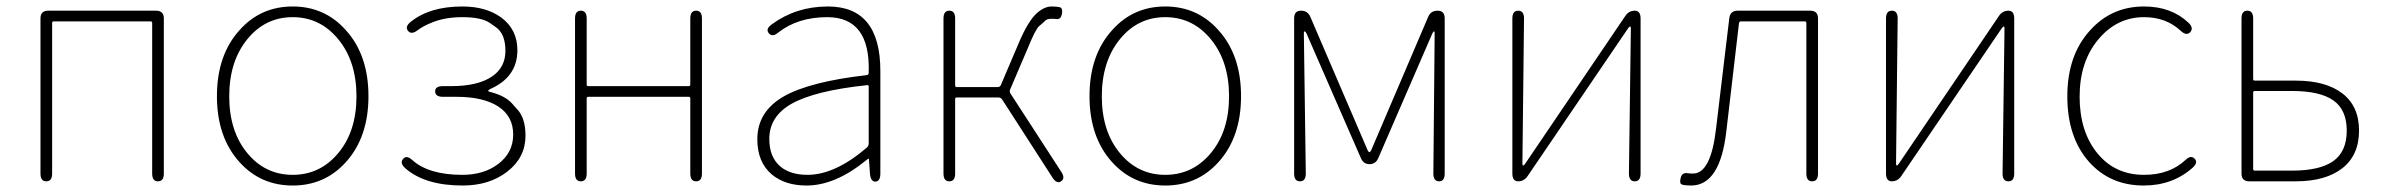

<svg xmlns="http://www.w3.org/2000/svg" viewBox="-20 -560 7356 593"><path d="M123 0Q105 0 105 -24V-503Q105 -527 129 -527H462Q486 -527 486 -503V-24Q486 0 468 0Q450 0 450 -24V-489Q450 -494 445 -494H146Q141 -494 141 -489V-24Q141 0 123 0Z M720 -59Q650 -136 650 -263Q650 -390 720 -467Q785 -540 884 -540Q983 -540 1048 -467Q1118 -390 1118 -263Q1118 -136 1048 -59Q983 13 884 13Q785 13 720 -59ZM743.5 -87.5Q799 -20 884 -20Q969 -20 1025 -87.5Q1081 -155 1081 -262.5Q1081 -370 1025 -438.5Q969 -507 884 -507Q799 -507 743.5 -438.5Q688 -370 688 -262.5Q688 -155 743.5 -87.5Z M1409 13Q1292 13 1231 -41Q1214 -57 1225 -69Q1235 -82 1253 -66Q1304 -20 1408 -20Q1474 -20 1518 -53Q1565 -88 1565 -144.5Q1565 -201 1519 -231Q1473 -261 1389 -261H1348Q1324 -261 1324 -278Q1324 -294 1348 -294H1374Q1456 -294 1500 -324Q1541 -352 1541 -403Q1541 -454 1513 -475Q1503 -482 1493 -489Q1467 -507 1408 -507Q1357 -507 1318 -492Q1287 -480 1269 -466Q1250 -452 1240 -465Q1230 -478 1249 -493Q1308 -540 1408 -540Q1481 -540 1528 -506Q1578 -469 1578 -405Q1578 -322 1494 -285Q1488 -282 1488 -279.5Q1488 -277 1494 -276Q1538 -265 1560 -242Q1568 -233 1576 -224Q1603 -197 1603 -141Q1603 -74 1547.5 -30.5Q1492 13 1409 13Z M1774 0Q1756 0 1756 -24V-503Q1756 -527 1774 -527Q1792 -527 1792 -503V-299Q1792 -294 1797 -294H2107Q2112 -294 2112 -299V-503Q2112 -527 2130 -527Q2148 -527 2148 -503V-24Q2148 0 2130 0Q2112 0 2112 -24V-256Q2112 -261 2107 -261H1797Q1792 -261 1792 -256V-24Q1792 0 1774 0Z M2471 13Q2405 13 2364 -21Q2319 -59 2319 -130Q2319 -216 2402 -263Q2482 -308 2657 -328Q2663 -329 2663 -335Q2669 -507 2535 -507Q2444 -507 2383 -459Q2365 -444 2354 -458Q2344 -471 2364 -485Q2439 -540 2537 -540Q2699 -540 2699 -341V-24Q2699 0 2684 1Q2669 1 2667 -23L2664 -65Q2664 -70 2662.5 -70Q2661 -70 2654 -64Q2559 13 2471 13ZM2474 -20Q2559 -20 2657 -104Q2663 -109 2663 -117V-293Q2663 -298 2658 -297Q2496 -280 2424 -239Q2356 -200 2356 -131Q2356 -74 2391 -45Q2422 -20 2474 -20Z M2912 0Q2894 0 2894 -24V-503Q2894 -527 2912 -527Q2930 -527 2930 -503V-296Q2930 -291 2935 -291H3061Q3068 -291 3071 -297L3126 -426Q3155 -495 3183 -520Q3206 -540 3228 -540Q3241 -540 3252 -538Q3263 -536 3260 -518Q3257 -500 3244 -501Q3239 -502 3228 -502Q3214 -502 3208 -496Q3199 -487 3189 -479Q3178 -469 3156 -415L3100 -284Q3097 -277 3101 -271L3258 -29Q3271 -9 3257 0Q3244 9 3231 -11L3075 -253Q3071 -259 3063 -259H2935Q2930 -259 2930 -254V-24Q2930 0 2912 0Z M3415 -59Q3345 -136 3345 -263Q3345 -390 3415 -467Q3480 -540 3579 -540Q3678 -540 3743 -467Q3813 -390 3813 -263Q3813 -136 3743 -59Q3678 13 3579 13Q3480 13 3415 -59ZM3438.5 -87.5Q3494 -20 3579 -20Q3664 -20 3720 -87.5Q3776 -155 3776 -262.5Q3776 -370 3720 -438.5Q3664 -507 3579 -507Q3494 -507 3438.5 -438.5Q3383 -370 3383 -262.5Q3383 -155 3438.5 -87.5Z M3995 0Q3977 0 3977 -24V-503Q3977 -527 3998 -527Q4019 -527 4027 -508L4204 -96Q4207 -90 4209.5 -90Q4212 -90 4215 -96L4391 -508Q4399 -527 4420 -527Q4442 -527 4442 -503V-24Q4442 0 4425 0Q4407 0 4407 -24L4411 -458Q4411 -463 4409 -463Q4407 -463 4404 -457L4237 -72Q4229 -53 4210 -53Q4191 -53 4183 -72L4015 -457Q4012 -463 4009.5 -463Q4007 -463 4007 -458L4013 -24Q4013 0 3995 0Z M4669 0Q4651 0 4651 -24V-503Q4651 -527 4669 -527Q4687 -527 4687 -503L4682 -54Q4682 -49 4684.5 -49Q4687 -49 4691 -55L5000 -511Q5011 -527 5029 -527Q5047 -527 5047 -503V-24Q5047 0 5029 0Q5011 0 5011 -24L5017 -473Q5017 -478 5014.5 -478Q5012 -478 5008 -472L4698 -16Q4687 0 4669 0Z M5203 13Q5184 13 5175 10Q5166 7 5171 -11Q5175 -28 5193 -25Q5198 -24 5209 -24Q5264 -24 5280 -162L5321 -504Q5324 -527 5347 -527H5571Q5595 -527 5595 -503V-24Q5595 0 5577 0Q5559 0 5559 -24V-489Q5559 -494 5554 -494H5358Q5352 -494 5351 -489L5312 -156Q5293 13 5203 13Z M5823 0Q5805 0 5805 -24V-503Q5805 -527 5823 -527Q5841 -527 5841 -503L5836 -54Q5836 -49 5838.5 -49Q5841 -49 5845 -55L6154 -511Q6165 -527 6183 -527Q6201 -527 6201 -503V-24Q6201 0 6183 0Q6165 0 6165 -24L6171 -473Q6171 -478 6168.5 -478Q6166 -478 6162 -472L5852 -16Q5841 0 5823 0Z M6601 13Q6498 13 6433 -59Q6365 -135 6365 -262.5Q6365 -390 6436 -467Q6502 -540 6602 -540Q6686 -540 6739 -490Q6756 -474 6745 -461Q6733 -448 6715 -465Q6670 -507 6602 -507Q6518 -507 6460.5 -438Q6403 -369 6403 -261.5Q6403 -154 6457.5 -87Q6512 -20 6602 -20Q6681 -20 6730 -66Q6747 -82 6758 -70Q6770 -58 6752 -42Q6690 13 6601 13Z M6927 0Q6903 0 6903 -24V-503Q6903 -527 6921 -527Q6939 -527 6939 -503V-316Q6939 -311 6944 -311H7070Q7163 -311 7214.5 -271.5Q7266 -232 7266 -156.5Q7266 -81 7214.5 -40.5Q7163 0 7070 0ZM6939 -38Q6939 -33 6944 -33H7059Q7145 -33 7186.5 -62.5Q7228 -92 7228 -156.5Q7228 -221 7186.5 -250Q7145 -279 7059 -279H6944Q6939 -279 6939 -274Z"/></svg>

Font: Resource Han Rounded JP ExtraLight
Style: Regular
Weight: 250
Designer: Cyano Hao (round all glyphs); Ryoko NISHIZUKA 西塚涼子 (kana, bopomofo & ideographs); Paul D. Hunt (Latin, Greek & Cyrillic)
Foundry: Cyano Hao
Version: 0.990